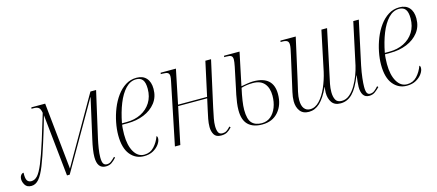

<svg xmlns="http://www.w3.org/2000/svg" viewBox="-68 -954 3128 1373"><g transform="rotate(-15 1496.5 -268.0)"><path d="M587 10Q524 10 524 -75Q524 -100 529 -132.5Q534 -165 542 -200L609 -498H608L321 0H301L253 -458Q237 -400 223.5 -356.5Q210 -313 196 -268Q165 -170 141 -109.5Q117 -49 92.5 -21Q68 7 37 7Q4 7 -9.5 -15Q-23 -37 -23 -57Q-23 -75 -14.5 -87Q-6 -99 6 -99Q4 -57 14 -41.5Q24 -26 45 -26Q70 -26 90.5 -48Q111 -70 134.5 -126.5Q158 -183 191 -287Q207 -340 217.5 -373.5Q228 -407 235 -430.5Q242 -454 249 -477Q244 -507 232 -516.5Q220 -526 194 -526H179L181 -536H283L334 -42L618 -536H660L583 -197Q576 -166 570 -128.5Q564 -91 564 -63Q564 -29 572.5 -16Q581 -3 598 -3Q615 -3 628 -12.5Q641 -22 660 -41L666 -34Q648 -14 630.5 -2Q613 10 587 10Z M870 10Q808 10 768.5 -38.5Q729 -87 729 -182Q729 -227 739 -277.5Q749 -328 768 -375.5Q787 -423 815 -461.5Q843 -500 879.5 -523Q916 -546 961 -546Q1008 -546 1033.5 -517.5Q1059 -489 1059 -438Q1059 -378 1026 -335.5Q993 -293 938 -270.5Q883 -248 816 -248H776Q774 -241 772.5 -219Q771 -197 771 -177Q771 -96 799 -48Q827 0 874 0Q918 0 947.5 -31.5Q977 -63 992 -106Q995 -104 997 -100Q999 -96 999 -88Q999 -68 983 -45Q967 -22 938.5 -6Q910 10 870 10ZM811 -258Q871 -258 918 -281.5Q965 -305 992 -348Q1019 -391 1019 -449Q1019 -495 1003.5 -515.5Q988 -536 956 -536Q912 -536 877 -499Q842 -462 817 -399.5Q792 -337 777 -258Z M1441 10Q1403 10 1389 -14Q1375 -38 1375 -70Q1375 -98 1381 -129.5Q1387 -161 1395 -196L1412 -273H1197L1140 0H1100L1194 -458Q1199 -481 1199 -493Q1199 -512 1188 -519Q1177 -526 1148 -526H1136L1138 -536H1251L1199 -283H1414L1469 -536H1511L1436 -197Q1426 -151 1420.5 -121Q1415 -91 1415 -67Q1415 -38 1423 -20.5Q1431 -3 1454 -3Q1471 -3 1484 -11Q1497 -19 1513 -37L1520 -29Q1503 -10 1485.5 0Q1468 10 1441 10Z M1745 10Q1678 10 1642 -24.5Q1606 -59 1606 -132Q1606 -158 1610 -187.5Q1614 -217 1619.5 -244Q1625 -271 1629 -288L1661 -441Q1668 -476 1668 -492Q1668 -512 1657.5 -519Q1647 -526 1620 -526H1605L1608 -536H1722L1671 -293Q1693 -297 1717.5 -301Q1742 -305 1761 -305Q1909 -305 1909 -172Q1909 -92 1865 -41Q1821 10 1745 10ZM1744 0Q1783 0 1810.5 -23Q1838 -46 1853 -85Q1868 -124 1868 -171Q1868 -228 1840 -261Q1812 -294 1755 -294Q1708 -294 1669 -282Q1658 -233 1652 -192.5Q1646 -152 1646 -125Q1646 -55 1671 -27.5Q1696 0 1744 0Z M2537 10Q2507 10 2493 -11.5Q2479 -33 2479 -71Q2479 -87 2481.5 -109.5Q2484 -132 2487 -154H2485Q2452 -68 2414 -29.5Q2376 9 2326 9Q2281 9 2261 -20Q2241 -49 2241 -92Q2241 -103 2242.5 -115Q2244 -127 2245 -133L2244 -134Q2209 -59 2172.5 -25Q2136 9 2091 9Q2047 9 2025.5 -20Q2004 -49 2004 -92Q2004 -122 2012.5 -159.5Q2021 -197 2028 -228L2070 -415Q2076 -442 2079.5 -460Q2083 -478 2083 -490Q2083 -511 2071.5 -518.5Q2060 -526 2037 -526H2023L2025 -536H2138L2069 -226Q2059 -184 2051.5 -150Q2044 -116 2044 -90Q2044 -49 2060 -28Q2076 -7 2104 -7Q2142 -7 2174 -41Q2206 -75 2229.5 -129Q2253 -183 2266 -241L2328 -536H2370L2300 -207Q2293 -176 2287 -145.5Q2281 -115 2281 -86Q2281 -51 2293 -28.5Q2305 -6 2338 -6Q2370 -6 2396 -28Q2422 -50 2442 -84Q2462 -118 2476 -155.5Q2490 -193 2497 -224L2564 -536H2605L2536 -215Q2526 -166 2521.5 -126Q2517 -86 2517 -62Q2517 -28 2524.5 -15.5Q2532 -3 2546 -3Q2565 -3 2579.5 -14.5Q2594 -26 2608 -42L2615 -34Q2600 -18 2581 -4Q2562 10 2537 10Z M2816 10Q2754 10 2714.5 -38.5Q2675 -87 2675 -182Q2675 -227 2685 -277.5Q2695 -328 2714 -375.5Q2733 -423 2761 -461.5Q2789 -500 2825.5 -523Q2862 -546 2907 -546Q2954 -546 2979.5 -517.5Q3005 -489 3005 -438Q3005 -378 2972 -335.5Q2939 -293 2884 -270.5Q2829 -248 2762 -248H2722Q2720 -241 2718.5 -219Q2717 -197 2717 -177Q2717 -96 2745 -48Q2773 0 2820 0Q2864 0 2893.5 -31.5Q2923 -63 2938 -106Q2941 -104 2943 -100Q2945 -96 2945 -88Q2945 -68 2929 -45Q2913 -22 2884.5 -6Q2856 10 2816 10ZM2757 -258Q2817 -258 2864 -281.5Q2911 -305 2938 -348Q2965 -391 2965 -449Q2965 -495 2949.5 -515.5Q2934 -536 2902 -536Q2858 -536 2823 -499Q2788 -462 2763 -399.5Q2738 -337 2723 -258Z"/></g></svg>

Font: Noto Serif Display Condensed ExtraLight
Style: Italic
Weight: 200
Width: 3
Italic angle: -12°
Designer: Monotype Design Team
Foundry: Monotype Imaging Inc.
Version: Version 2.009